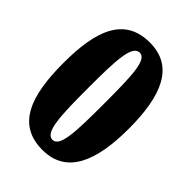

<svg xmlns="http://www.w3.org/2000/svg" viewBox="-215 -821 927 927"><g transform="rotate(45 248.5 -357.0)"><path d="M249 10C414 10 472 -135 472 -358C472 -583 414 -724 250 -724C76 -724 24 -581 24 -359C24 -134 76 10 249 10ZM249 -59C198 -59 194 -169 194 -358C194 -547 198 -655 250 -655C299 -655 302 -547 302 -358C302 -169 299 -59 249 -59Z"/></g></svg>

Font: Noto Serif Armenian Condensed Black
Style: Regular
Weight: 900
Width: 3
Designer: Monotype Design Team
Foundry: Monotype Imaging Inc.
Version: Version 2.008